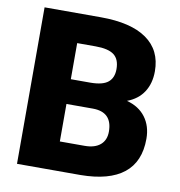

<svg xmlns="http://www.w3.org/2000/svg" viewBox="-80 -785 805 859"><g transform="rotate(10 322.5 -355.5)"><path d="M53.7 0V-710.9H309.1Q446.3 -710.9 517.8 -660.6Q589.4 -610.4 589.4 -514.6Q589.4 -459.5 564 -420.4Q538.6 -381.3 489.3 -362.8Q544.9 -348.1 574.7 -308.1Q604.5 -268.1 604.5 -210.4Q604.5 -106 538.3 -53.5Q472.2 -1 342.3 0ZM225.1 -302.2V-131.8H337.4Q383.8 -131.8 408.7 -153.1Q433.6 -174.3 433.6 -212.9Q433.6 -301.8 345.2 -302.2ZM225.1 -414.6H314.5Q370.6 -415 394.5 -435.1Q418.5 -455.1 418.5 -494.1Q418.5 -539.1 392.6 -558.8Q366.7 -578.6 309.1 -578.6H225.1Z"/></g></svg>

Font: Roboto
Style: Regular
Weight: 900
Designer: Google
Version: Version 2.001171; 2014